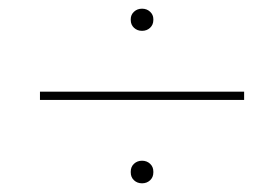

<svg xmlns="http://www.w3.org/2000/svg" viewBox="-20 -546 630 442"><path d="M72 -335H542V-316H72ZM281 -149V-151Q281 -162 288.5 -169Q296 -176 307 -176Q318 -176 325.5 -169Q333 -162 333 -151V-149Q333 -138 325.5 -131Q318 -124 307 -124Q296 -124 288.5 -131Q281 -138 281 -149ZM281 -500V-502Q281 -512 288.5 -519Q296 -526 307 -526Q318 -526 325.5 -519Q333 -512 333 -502V-500Q333 -489 325.5 -482Q318 -475 307 -475Q296 -475 288.5 -482Q281 -489 281 -500Z"/></svg>

Font: Fixel Italic Variable Display Thin
Style: Italic
Weight: 100
Italic angle: -10°
Designer: AlfaBravo + MacPaw
Foundry: Kyrylo Tkachov, Marchela Mozhyna, Serhii Makarenko, Maria Weinstein, Zakhar Kryvoshyya
Version: Version 1.210;Glyphs 3.2 (3217)